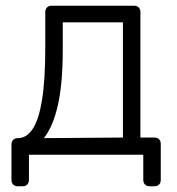

<svg xmlns="http://www.w3.org/2000/svg" viewBox="-20 -540 616 670"><path d="M42 110Q32 110 26 104Q20 98 20 88V-36Q20 -46 26 -52Q32 -58 42 -58H45Q73 -59 94 -90Q115 -121 126.5 -190.5Q138 -260 138 -375V-498Q138 -508 144 -514Q150 -520 160 -520H448Q458 -520 464 -514Q470 -508 470 -498V-60H519Q529 -60 535 -54Q541 -48 541 -38V88Q541 98 535 104Q529 110 519 110H502Q492 110 486 104Q480 98 480 88V0H81V88Q81 98 75 104Q69 110 59 110ZM133 -58 409 -60V-462H199V-368Q199 -248 182 -173Q165 -98 133 -58Z"/></svg>

Font: Rubik Light
Style: Regular
Weight: 300
Designer: Hubert and Fischer
Foundry: Hubert and Fischer
Version: Version 2.300;gftools[0.9.30]